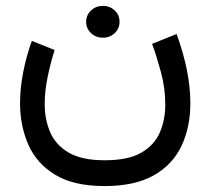

<svg xmlns="http://www.w3.org/2000/svg" viewBox="-20 -418 717 654"><path d="M273.4 -343.8Q273.4 -366.7 290 -382.3Q306.6 -397.9 330.6 -397.9Q354.5 -397.9 370.8 -382.3Q387.2 -366.7 387.2 -343.8Q387.2 -320.8 370.8 -305.2Q354.5 -289.6 330.6 -289.6Q306.6 -289.6 290 -305.2Q273.4 -320.8 273.4 -343.8ZM336.4 127.9Q418 127.9 462.6 101.3Q507.3 74.7 525.1 31.5Q543 -11.7 543 -61Q543 -119.1 527.3 -175.8Q511.7 -232.4 498 -268.6L581.5 -302.2Q604.5 -239.3 616.5 -179.9Q628.4 -120.6 628.4 -66.9Q628.4 15.6 597.9 79.6Q567.4 143.6 502.9 179.7Q438.5 215.8 336.4 215.8Q231 215.8 167.7 177.2Q104.5 138.7 76.4 74.5Q48.3 10.3 48.3 -66.4Q48.3 -118.2 59.1 -172.6Q69.8 -227.1 88.4 -278.8L166 -247.6Q151.9 -202.6 142.1 -155.3Q132.3 -107.9 132.3 -63.5Q132.3 -10.7 151.1 32.7Q169.9 76.2 214.4 102.1Q258.8 127.9 336.4 127.9Z"/></svg>

Font: Vazirmatn RD UI
Style: Regular
Weight: 400
Designer: Saber Rastikerdar
Foundry: Saber Rastikerdar
Version: Version 33.003